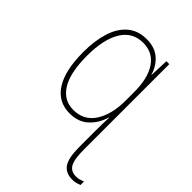

<svg xmlns="http://www.w3.org/2000/svg" viewBox="-226 -639 982 982"><g transform="rotate(45 265.5 -148.0)"><path d="M482 241Q434 241 411.5 209Q389 177 389 97V-17Q389 -34 389.5 -63.5Q390 -93 391 -116H389Q373 -61 334 -25Q295 11 233 11Q149 11 104.5 -58.5Q60 -128 60 -261Q60 -343 79.5 -405Q99 -467 140 -502Q181 -537 243 -537Q303 -537 339 -505Q375 -473 388 -426H390L394 -528H415V91Q415 161 431 188.5Q447 216 483 216Q498 216 510 212.5Q522 209 531 205V230Q522 234 510 237.5Q498 241 482 241ZM233 -15Q309 -15 349 -76.5Q389 -138 389 -239V-299Q389 -400 351.5 -455.5Q314 -511 243 -511Q167 -511 127 -445.5Q87 -380 87 -261Q87 -137 125.5 -76Q164 -15 233 -15Z"/></g></svg>

Font: Noto Sans Mono ExtraCondensed Thin
Style: Regular
Weight: 100
Width: 2
Designer: Monotype Design Team
Foundry: Monotype Imaging Inc.
Version: Version 2.014; ttfautohint (v1.8.4.7-5d5b)